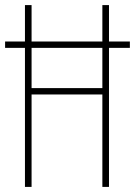

<svg xmlns="http://www.w3.org/2000/svg" viewBox="-20 -734 530 754"><path d="M78 0H104V-363H382V0H408V-546H490V-571H408V-714H382V-571H104V-714H78V-571H0V-546H78ZM104 -388V-546H382V-388Z"/></svg>

Font: Noto Sans Devanagari ExtraCondensed Thin
Style: Regular
Weight: 100
Width: 2
Designer: Jelle Bosma - Monotype Design Team
Foundry: Monotype Imaging Inc.
Version: Version 2.004